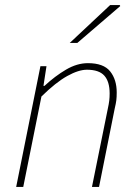

<svg xmlns="http://www.w3.org/2000/svg" viewBox="-20 -740 544 760"><path d="M44 0 140 -478H164L152 -400H156Q198 -439 241.5 -464.5Q285 -490 328 -490Q390 -490 416 -457.5Q442 -425 442 -374Q442 -356 440.5 -343.5Q439 -331 434 -310L372 0H344L406 -306Q411 -329 412.5 -342Q414 -355 414 -370Q414 -417 393 -440.5Q372 -464 324 -464Q291 -464 246 -439Q201 -414 144 -358L72 0ZM256 -570 416 -720H454L456 -716L286 -570Z"/></svg>

Font: Source Sans 3 ExtraLight ExtraLight
Style: Italic
Weight: 250
Italic angle: -11°
Version: Version 3.052;hotconv 1.1.0;makeotfexe 2.6.0